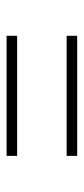

<svg xmlns="http://www.w3.org/2000/svg" viewBox="144 -671 254 582"><g transform="rotate(-90 271.0 -380.0)"><path d="M89.5 -455V-487H453.5V-455ZM89.5 -273V-305H453.5V-273Z"/></g></svg>

Font: Encode Sans Semi Expanded Thin
Style: Regular
Weight: 250
Width: 6
Designer: Multiple Designers
Foundry: Impallari Type
Version: Version 2.000